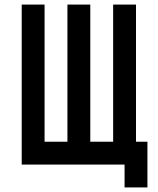

<svg xmlns="http://www.w3.org/2000/svg" viewBox="-20 -720 690 840"><path d="M75 -700H175V-100H275V-700H375V-100H475V-700H575V-100H625V100H525V0H75Z"/></svg>

Font: Monoikos Medium
Style: Regular
Weight: 500
Designer: Brian Krent
Version: Version 0.088